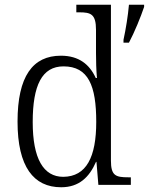

<svg xmlns="http://www.w3.org/2000/svg" viewBox="-20 -780 628 810"><path d="M238 10C314 10 357 -33 385 -97H387L395 0H532V-32H521C468 -32 448 -39 448 -102V-760H302V-728H314C363 -728 385 -721 385 -654V-556C385 -523 386 -484 389 -451H384C358 -508 313 -545 237 -545C118 -545 54 -458 54 -267C54 -76 122 10 238 10ZM501 -612V-600H524C547 -643 574 -709 588 -751V-760H524C520 -714 511 -658 501 -612ZM247 -34C163 -34 118 -111 118 -265C118 -420 157 -500 248 -500C353 -500 386 -418 386 -266C386 -118 345 -35 247 -34Z"/></svg>

Font: Noto Serif Myanmar SemiCondensed Light
Style: Regular
Weight: 300
Width: 4
Designer: Ben Mitchell and the Monotype Design Team
Foundry: Monotype Imaging Inc.
Version: Version 2.106